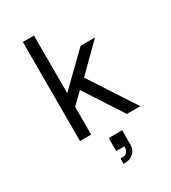

<svg xmlns="http://www.w3.org/2000/svg" viewBox="-234 -844 1087 1224"><g transform="rotate(-30 309.0 -232.0)"><path d="M219 0H137V-729H219V-305L444 -524H550L361 -337L581 0H482L299 -282L219 -204ZM305 171V75H404V180Q404 219 378 242Q352 265 314 265H305V226H316Q338 226 351 214Q364 202 364 182V171Z"/></g></svg>

Font: Fragment Mono SC
Style: Regular
Weight: 400
Monospace: yes
Designer: Wei Huang based on Nimbus Sans by URW Studio, based on Helvetica by Max Miedinger.
Foundry: Wei Huang
Version: Version 1.012; ttfautohint (v1.8.4.7-5d5b)